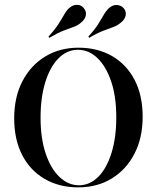

<svg xmlns="http://www.w3.org/2000/svg" viewBox="-20 -785 667 816"><path d="M312.9 11.3Q231.5 11.3 169.8 -24.6Q108.1 -60.5 74.2 -126.2Q40.3 -191.9 40.3 -282.3Q40.3 -371.8 75 -439.1Q109.7 -506.5 171.4 -544.4Q233.1 -582.3 313.7 -582.3Q395.2 -582.3 456.9 -546.4Q518.5 -510.5 552.4 -444.8Q586.3 -379 586.3 -288.7Q586.3 -199.2 551.6 -131.9Q516.9 -64.5 455.2 -26.6Q393.5 11.3 312.9 11.3ZM315.3 2.4Q362.1 2.4 398 -33.9Q433.9 -70.2 454 -135.5Q474.2 -200.8 474.2 -286.3Q474.2 -375 452.4 -439.1Q430.6 -503.2 394 -538.3Q357.3 -573.4 311.3 -573.4Q264.5 -573.4 228.6 -537.1Q192.7 -500.8 172.6 -435.9Q152.4 -371 152.4 -284.7Q152.4 -196.8 174.2 -132.3Q196 -67.7 233.1 -32.7Q270.2 2.4 315.3 2.4ZM358.9 -624.2 355.6 -629.8Q383.1 -659.7 397.2 -682.3Q411.3 -704.8 420.6 -721.4Q429.8 -737.9 443.5 -750.8Q459.7 -765.3 477.8 -763.7Q496 -762.1 506.5 -749.2Q516.9 -736.3 514.1 -719.8Q511.3 -703.2 494.4 -689.5Q480.6 -677.4 462.5 -670.6Q444.4 -663.7 419.4 -654.4Q394.4 -645.2 358.9 -624.2ZM189.5 -624.2 186.3 -629.8Q213.7 -659.7 228.6 -683.1Q243.5 -706.5 253.2 -723.8Q262.9 -741.1 274.2 -750.8Q290.3 -765.3 308.5 -764.5Q326.6 -763.7 337.1 -749.2Q347.6 -736.3 344.8 -719.8Q341.9 -703.2 325 -689.5Q312.1 -677.4 293.5 -671Q275 -664.5 250 -654.8Q225 -645.2 189.5 -624.2Z"/></svg>

Font: Playfair 144pt SemiCondensed SemiBold
Style: Regular
Weight: 600
Width: 4
Designer: Claus Eggers Sørensen
Foundry: Claus Eggers Sørensen
Version: Version 2.203